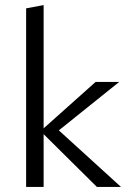

<svg xmlns="http://www.w3.org/2000/svg" viewBox="-20 -737 508 757"><path d="M457 0H362L152 -208V0H83V-704L152 -717V-231L357 -414H450L212 -223Z"/></svg>

Font: EauTestInfant
Style: Regular
Weight: 400
Designer: Christian Thalmann (Catharsis Fonts)
Version: Version 0.001;PS 000.001;hotconv 1.0.88;makeotf.lib2.5.64775